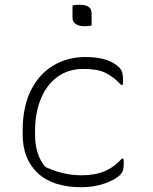

<svg xmlns="http://www.w3.org/2000/svg" viewBox="-20 -775 640 805"><path d="M338 -536Q436 -536 480 -492Q490 -482 493 -469Q496 -456 496 -439Q496 -431 495.5 -426.5Q495 -422 494 -419H488Q456 -453 422.5 -469.5Q389 -486 330 -486Q266 -486 220.5 -452.5Q175 -419 151 -360Q127 -301 127 -226V-210Q127 -169 137.5 -135Q148 -101 170 -75Q246 -40 321 -40Q379 -40 419.5 -57.5Q460 -75 491 -110H497Q498 -107 498.5 -102.5Q499 -98 499 -90Q499 -77 496.5 -64.5Q494 -52 483 -41Q464 -22 419.5 -6Q375 10 322 10Q201 10 138 -49.5Q75 -109 75 -211V-226Q75 -328 110 -397Q145 -466 204.5 -501Q264 -536 338 -536ZM284 -752Q296 -755 314 -755Q364 -755 364 -720V-668Q352 -665 334 -665Q311 -665 297.5 -674.5Q284 -684 284 -700Z"/></svg>

Font: Recursive Mn Csl St Lt
Style: Regular
Weight: 300
Monospace: yes
Version: Version 1.079;hotconv 1.0.112;makeotfexe 2.5.65598; ttfautoh